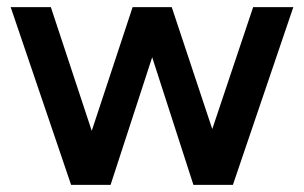

<svg xmlns="http://www.w3.org/2000/svg" viewBox="-20 -520 855 540"><path d="M180 0 10 -500H123L238 -152L353 -500H463L577 -157L692 -500H805L635 0H524L408 -359L291 0Z"/></svg>

Font: Figtree Light SemiBold
Style: Regular
Weight: 600
Version: Version 2.002